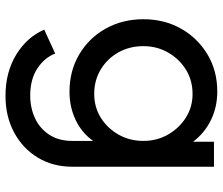

<svg xmlns="http://www.w3.org/2000/svg" viewBox="-76 -515 811 699"><g transform="rotate(90 329.5 -165.5)"><path d="M329 220Q243 220 179 181Q115 142 88 79L175 39Q189 77 228.5 103.5Q268 130 328 130Q373 130 410.5 112.5Q448 95 470.5 60.5Q493 26 493 -23V-99Q463 -57 416 -35Q369 -13 314 -13Q238 -13 178 -48.5Q118 -84 84 -145Q50 -206 50 -282Q50 -358 84 -418.5Q118 -479 177.5 -515Q237 -551 313 -551Q370 -551 417 -528Q464 -505 496 -463V-539H587V-23Q587 47 554 102Q521 157 462.5 188.5Q404 220 329 220ZM322 -103Q370 -103 408.5 -127Q447 -151 470 -191.5Q493 -232 493 -282Q493 -331 470 -371.5Q447 -412 408.5 -436.5Q370 -461 322 -461Q272 -461 233 -436.5Q194 -412 171 -371.5Q148 -331 148 -282Q148 -232 170.5 -191.5Q193 -151 232.5 -127Q272 -103 322 -103Z"/></g></svg>

Font: Pitagon Sans Text Medium
Style: Regular
Weight: 500
Designer: Travis Tran
Foundry: Pitagon
Version: Version 1.000; ttfautohint (v1.8.4.7-5d5b);gftools[0.9.26]